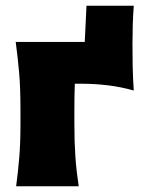

<svg xmlns="http://www.w3.org/2000/svg" viewBox="-20 -646 496 666"><path d="M36 0Q43 -52.5 47 -102.2Q51 -152 51 -214.5V-264.5Q51 -343 46.2 -395.5Q41.5 -448 34.5 -500.5H274L280 -626H444Q441.5 -593 440.5 -559.8Q439.5 -526.5 439.5 -494Q439.5 -457 440.2 -416.2Q441 -375.5 444 -332Q400 -344.5 354.5 -350Q309 -355.5 266.5 -355.5H239.5Q238 -317.5 238 -264.5V-214.5Q238 -152 241.5 -102.2Q245 -52.5 253 0Z"/></svg>

Font: Commissioner Flair ExtraBold
Style: Regular
Weight: 800
Designer: Kostas Bartsokas
Foundry: Kostas Bartsokas
Version: Version 1.000; ttfautohint (v1.8.3)